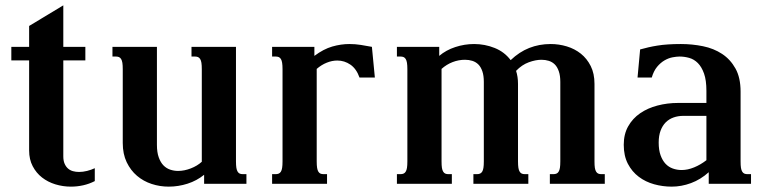

<svg xmlns="http://www.w3.org/2000/svg" viewBox="-20 -696 2901 727"><path d="M22.9 -467.3V-518.6H90.3V-597.7L219.7 -675.8V-518.6H303.2V-467.3H219.7V-104Q219.7 -87.4 224.6 -76.2Q229.5 -64.9 237.5 -57.9Q245.6 -50.8 256.3 -47.9Q267.1 -44.9 279.3 -44.9Q293.9 -44.9 309.6 -48.8Q325.2 -52.7 338.9 -59.1V-10.3Q317.9 0.5 294.9 5.6Q272 10.7 248.5 10.7Q218.3 10.7 189.7 2Q161.1 -6.8 139.2 -23.9Q117.2 -41 103.8 -66.7Q90.3 -92.3 90.3 -126V-467.3Z M744.1 -433.6Q744.1 -448.7 742.7 -458Q741.2 -467.3 737.8 -472.7Q734.4 -478 729.5 -480Q724.6 -481.9 718.3 -481.9H705.1V-518.6H873.5V-85Q873.5 -69.8 875 -60.5Q876.5 -51.3 879.9 -45.9Q883.3 -40.5 887.9 -38.6Q892.6 -36.6 899.4 -36.6H913.1V0H752.9V-34.2Q725.1 -11.7 690.2 -0.5Q655.3 10.7 618.7 10.7Q585.4 10.7 554.2 0.5Q522.9 -9.8 498.8 -30.3Q474.6 -50.8 459.7 -81.8Q444.8 -112.8 444.8 -154.8V-433.6Q444.8 -448.7 443.4 -458Q441.9 -467.3 438.5 -472.7Q435.1 -478 430.2 -480Q425.3 -481.9 418.9 -481.9H405.8V-518.6H574.2V-147.5Q574.2 -119.1 581.1 -100.1Q587.9 -81.1 598.9 -69.8Q609.9 -58.6 624.3 -53.7Q638.7 -48.8 654.3 -48.8Q677.7 -48.8 702.4 -58.3Q727.1 -67.9 744.1 -83.5Z M1179.2 -435.1V-85Q1179.2 -69.8 1180.7 -60.5Q1182.1 -51.3 1185.5 -45.9Q1189 -40.5 1193.6 -38.6Q1198.2 -36.6 1205.1 -36.6H1218.3V0H1010.3V-36.6H1023.9Q1030.3 -36.6 1035.2 -38.6Q1040 -40.5 1043.5 -45.9Q1046.9 -51.3 1048.3 -60.5Q1049.8 -69.8 1049.8 -85V-433.6Q1049.8 -448.7 1048.3 -458Q1046.9 -467.3 1043.5 -472.7Q1040 -478 1035.2 -480Q1030.3 -481.9 1023.9 -481.9H1010.3V-518.6H1170.4V-484.4Q1205.1 -510.3 1238 -519.8Q1271 -529.3 1303.2 -529.3Q1325.2 -529.3 1346.4 -525.9Q1367.7 -522.5 1388.2 -518.6L1399.4 -402.3H1341.3Q1329.6 -435.5 1306.9 -451.2Q1284.2 -466.8 1257.3 -466.8Q1237.3 -466.8 1217.3 -458.7Q1197.3 -450.7 1179.2 -435.1Z M2231 -85Q2231 -69.8 2232.4 -60.5Q2233.9 -51.3 2237.3 -45.9Q2240.7 -40.5 2245.4 -38.6Q2250 -36.6 2256.8 -36.6H2270V0H2062V-36.6H2075.7Q2082 -36.6 2086.9 -38.6Q2091.8 -40.5 2095.2 -45.9Q2098.6 -51.3 2100.1 -60.5Q2101.6 -69.8 2101.6 -85V-385.7Q2101.6 -409.7 2095.9 -426Q2090.3 -442.4 2080.8 -451.9Q2071.3 -461.4 2058.1 -465.6Q2044.9 -469.7 2030.3 -469.7Q2008.3 -469.7 1982.2 -460.2Q1956.1 -450.7 1934.1 -427.7Q1941.4 -405.8 1941.4 -378.4V-85Q1941.4 -69.8 1942.9 -60.5Q1944.3 -51.3 1947.8 -45.9Q1951.2 -40.5 1955.8 -38.6Q1960.4 -36.6 1967.3 -36.6H1980.5V0H1772.5V-36.6H1786.1Q1792.5 -36.6 1797.4 -38.6Q1802.2 -40.5 1805.7 -45.9Q1809.1 -51.3 1810.5 -60.5Q1812 -69.8 1812 -85V-385.7Q1812 -409.7 1806.4 -426Q1800.8 -442.4 1791.3 -451.9Q1781.7 -461.4 1768.6 -465.6Q1755.4 -469.7 1740.7 -469.7Q1716.8 -469.7 1693.8 -460.9Q1670.9 -452.1 1651.9 -435.1V-85Q1651.9 -69.8 1653.3 -60.5Q1654.8 -51.3 1658.2 -45.9Q1661.6 -40.5 1666.3 -38.6Q1670.9 -36.6 1677.7 -36.6H1690.9V0H1482.9V-36.6H1496.6Q1502.9 -36.6 1507.8 -38.6Q1512.7 -40.5 1516.1 -45.9Q1519.5 -51.3 1521 -60.5Q1522.5 -69.8 1522.5 -85V-433.6Q1522.5 -448.7 1521 -458Q1519.5 -467.3 1516.1 -472.7Q1512.7 -478 1507.8 -480Q1502.9 -481.9 1496.6 -481.9H1482.9V-518.6H1643.1V-484.4Q1668.9 -506.3 1703.9 -517.8Q1738.8 -529.3 1775.4 -529.3Q1815.9 -529.3 1853 -514.4Q1890.1 -499.5 1913.6 -468.3Q1946.3 -499.5 1983.9 -514.4Q2021.5 -529.3 2064.9 -529.3Q2096.2 -529.3 2126.2 -520.3Q2156.2 -511.2 2179.4 -492.7Q2202.6 -474.1 2216.8 -445.8Q2231 -417.5 2231 -378.4Z M2654.8 -257.3H2567.4Q2547.4 -257.3 2530.3 -251.2Q2513.2 -245.1 2500.7 -232.7Q2488.3 -220.2 2481.2 -201.2Q2474.1 -182.1 2474.1 -156.2Q2474.1 -127.9 2481.2 -108.2Q2488.3 -88.4 2500 -75.9Q2511.7 -63.5 2527.6 -57.9Q2543.5 -52.2 2561 -52.2Q2584 -52.2 2608.4 -62.3Q2632.8 -72.3 2654.8 -89.4ZM2784.2 -85Q2784.2 -69.8 2785.6 -60.5Q2787.1 -51.3 2790.5 -45.9Q2793.9 -40.5 2798.6 -38.6Q2803.2 -36.6 2810.1 -36.6H2823.7V0H2663.6V-43.9Q2632.8 -16.1 2596.4 -2.7Q2560.1 10.7 2523.4 10.7Q2489.3 10.7 2456.8 1.7Q2424.3 -7.3 2398.7 -26.6Q2373 -45.9 2357.4 -75.9Q2341.8 -106 2341.8 -147.9Q2341.8 -188 2358.6 -217.8Q2375.5 -247.6 2403.8 -267.1Q2432.1 -286.6 2469.5 -296.4Q2506.8 -306.2 2547.4 -306.2H2654.8V-352.1Q2654.8 -392.1 2645.8 -417.5Q2636.7 -442.9 2622.3 -457.3Q2607.9 -471.7 2589.6 -476.8Q2571.3 -481.9 2553.2 -481.9Q2542 -481.9 2526.6 -479Q2511.2 -476.1 2496.1 -467.3Q2481 -458.5 2468 -442.9Q2455.1 -427.2 2447.8 -402.3H2394L2403.8 -508.8Q2418.9 -513.2 2435.1 -516.8Q2451.2 -520.5 2469.5 -523.4Q2487.8 -526.4 2509.5 -527.8Q2531.2 -529.3 2558.1 -529.3Q2601.1 -529.3 2641.8 -521Q2682.6 -512.7 2714.1 -491.9Q2745.6 -471.2 2764.9 -436.5Q2784.2 -401.9 2784.2 -349.1Z"/></svg>

Font: Arian AMU Serif
Style: Bold
Weight: 700
Designer: Ruben Hakobyan (Tarumian)
Foundry: Ruben Hakobyan (Tarumian)
Version: Version 1.002